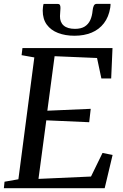

<svg xmlns="http://www.w3.org/2000/svg" viewBox="-24 -998 654 1018"><path d="M-3.5 0 0 -34.5 73.5 -47.5 158 -693.5 90.5 -705.5 95 -743H572.5L565.5 -582H513.5L490.5 -690.5L265.5 -700L227 -411L457 -421L449 -350L221.5 -360L180 -49.5L458.5 -62L519.5 -187L573 -176.5L531 0ZM282.5 -977Q291.5 -977 294.2 -970.5Q297 -964 296.5 -954Q296.5 -944.5 295.2 -933Q294 -921.5 294 -912.5Q293.5 -880 313.8 -862.5Q334 -845 373.5 -845Q405.5 -845 425 -857.2Q444.5 -869.5 454.5 -891.2Q464.5 -913 467 -942Q468.5 -957.5 473.2 -967.5Q478 -977.5 488.5 -977.5H562Q562 -974 561.8 -969.2Q561.5 -964.5 560.5 -957Q552.5 -908 527 -874.8Q501.5 -841.5 461.8 -825Q422 -808.5 371 -808.5Q322 -808.5 283.8 -823.2Q245.5 -838 224 -867.5Q202.5 -897 202.5 -942Q203 -951.5 203.8 -960Q204.5 -968.5 207 -977Z"/></svg>

Font: Merriweather 48pt
Style: Italic
Weight: 400
Italic angle: -7.8°
Version: Version 2.101